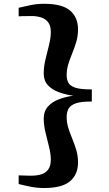

<svg xmlns="http://www.w3.org/2000/svg" viewBox="-20 -828 560 988"><path d="M207.5 139.5Q171 139.5 139.5 133.2Q108 127 76 119V74.5Q85 74.5 97.2 75Q109.5 75.5 122.2 75.8Q135 76 143.5 76Q169.5 76 191.8 69.2Q214 62.5 227.8 44.5Q241.5 26.5 241.5 -6.5Q241.5 -35.5 232.5 -71.8Q223.5 -108 214.2 -146Q205 -184 205 -218Q205 -255 226.2 -279.2Q247.5 -303.5 282.2 -316.8Q317 -330 357 -335.5Q317 -341 282.2 -353.8Q247.5 -366.5 226.2 -389.8Q205 -413 205 -450.5Q205 -485 214.2 -523Q223.5 -561 232.5 -597.5Q241.5 -634 241.5 -663Q241.5 -696 227.5 -713.8Q213.5 -731.5 191 -738.5Q168.5 -745.5 143 -745.5Q135 -745.5 122.2 -745.2Q109.5 -745 97 -745Q84.5 -745 76 -744V-788Q107.5 -795.5 139.2 -802Q171 -808.5 207.5 -808.5Q299.5 -808.5 340.5 -773.8Q381.5 -739 381.5 -677Q381.5 -642.5 372.5 -612.5Q363.5 -582.5 352 -554.5Q340.5 -526.5 331.8 -498.8Q323 -471 323 -441.5Q323 -418.5 332 -402Q341 -385.5 368.8 -376.5Q396.5 -367.5 452.5 -368V-305.5Q396.5 -306 368.8 -295.8Q341 -285.5 332 -267.5Q323 -249.5 323 -226Q323 -196.5 331.8 -169Q340.5 -141.5 352 -113.8Q363.5 -86 372.5 -56.2Q381.5 -26.5 381.5 8Q381.5 70 340.2 104.8Q299 139.5 207.5 139.5Z"/></svg>

Font: Merriweather 60pt
Style: Bold
Weight: 700
Version: Version 2.100